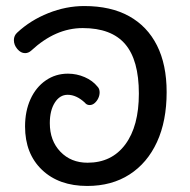

<svg xmlns="http://www.w3.org/2000/svg" viewBox="-20 -607 630 636"><path d="M269 9Q175 9 119 -44.5Q63 -98 63 -188Q63 -239 81 -278.5Q99 -318 131.5 -340.5Q164 -363 205 -363Q234 -363 260.5 -351.5Q287 -340 303 -320Q307 -316 308.5 -311Q310 -306 310 -301Q310 -291 305.5 -281.5Q301 -272 293.5 -265.5Q286 -259 277 -259Q267 -259 261 -267Q233 -293 204 -293Q178 -293 161.5 -267Q145 -241 145 -199Q145 -141 180 -104.5Q215 -68 270 -68Q350 -68 395 -128.5Q440 -189 440 -297Q440 -408 394.5 -461Q349 -514 254 -514Q209 -514 166.5 -495.5Q124 -477 83 -439Q74 -431 63 -431Q49 -431 37.5 -444.5Q26 -458 26 -474Q26 -489 37 -499Q81 -540 140 -563.5Q199 -587 259 -587Q347 -587 407.5 -553.5Q468 -520 500 -456.5Q532 -393 532 -302Q532 -206 500 -136.5Q468 -67 409 -29Q350 9 269 9Z"/></svg>

Font: Playpen Sans Thai
Style: Regular
Weight: 400
Designer: Sirin Gunkloy, Laura Meseguer, Veronika Burian, José Scaglione
Foundry: TypeTogether
Version: Version 2.000